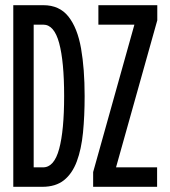

<svg xmlns="http://www.w3.org/2000/svg" viewBox="-20 -720 656 740"><path d="M31.2 0V-700H147Q209.1 -700 243.8 -656.1Q278.5 -612.2 292.4 -533.4Q306.2 -454.6 306.2 -350Q306.2 -273 299.9 -208.8Q293.5 -144.5 276 -97.8Q258.5 -51 226.6 -25.5Q194.6 0 143 0ZM109.8 -75H146Q188.8 -75 208 -146.1Q227.2 -217.1 227.2 -350Q227.2 -482.8 208 -553.9Q188.8 -625 146.8 -625H109.8ZM339 0V-56.8L498 -625H359.2V-700H586.2V-641.8L427.2 -75H585.5V0Z"/></svg>

Font: Overpass Mono Light
Style: Regular
Weight: 300
Monospace: yes
Designer: Delve Withrington, Dave Bailey
Foundry: Delve Fonts LLC
Version: Version 4.000